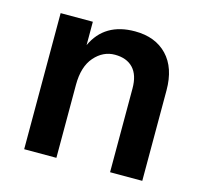

<svg xmlns="http://www.w3.org/2000/svg" viewBox="-81 -602 728 691"><g transform="rotate(15 282.5 -256.5)"><path d="M505 0H385V-312Q385 -362 361 -387.5Q337 -413 293 -413Q249 -413 217 -376.5Q185 -340 185 -272V0H65V-507H185V-420Q228 -513 341 -513Q417 -513 461 -467Q505 -421 505 -337Z"/></g></svg>

Font: Hind Guntur SemiBold
Style: Regular
Weight: 600
Designer: Manushi Parikh, Hitesh Malaviya
Foundry: Indian Type Foundry
Version: Version 1.000;PS 1.0;hotconv 1.0.86;makeotf.lib2.5.63406; tt